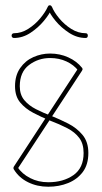

<svg xmlns="http://www.w3.org/2000/svg" viewBox="-20 -704 386 728"><path d="M277 -446Q279 -449 283 -449Q286 -449 288 -448Q290 -447 291.5 -445.5Q293 -444 293 -441Q293 -440 291 -436L47 -64Q45 -59 40 -59Q35 -59 33 -61.5Q31 -64 31 -67Q31 -68 31.5 -69.5Q32 -71 33 -73ZM33 -61Q32 -62 31.5 -63.5Q31 -65 31 -67Q31 -70 33 -73Q35 -76 39 -76Q43 -76 46 -71Q63 -45 94 -29Q125 -13 163 -13Q220 -13 258.5 -40Q297 -67 297 -124Q297 -159 280.5 -181Q264 -203 235 -218Q206 -233 169 -247Q137 -260 106.5 -276Q76 -292 56.5 -315.5Q37 -339 37 -377Q37 -418 56.5 -446Q76 -474 106.5 -487.5Q137 -501 170 -501Q207 -501 239 -486.5Q271 -472 291 -447Q292 -446 292.5 -444.5Q293 -443 293 -441Q293 -439 291 -437Q289 -435 287 -434Q285 -433 284 -433Q280 -433 277 -436Q260 -458 232 -471Q204 -484 170 -484Q125 -484 90 -457.5Q55 -431 55 -377Q55 -345 72 -324.5Q89 -304 116.5 -290Q144 -276 176 -264Q206 -252 238.5 -235.5Q271 -219 293 -192.5Q315 -166 315 -124Q315 -80 294 -52Q273 -24 238.5 -10Q204 4 163 4Q121 4 86.5 -13Q52 -30 33 -61ZM161 -678Q162 -680 163.5 -682Q165 -684 169 -684Q172 -684 174 -682Q176 -680 177 -678Q185 -658 204.5 -634.5Q224 -611 250 -594.5Q276 -578 305 -578Q309 -578 311 -575.5Q313 -573 313 -569Q313 -565 311 -562.5Q309 -560 305 -560Q272 -560 242 -579.5Q212 -599 190.5 -625Q169 -651 162 -671H176Q168 -651 146.5 -625Q125 -599 95.5 -579.5Q66 -560 33 -560Q29 -560 26.5 -562.5Q24 -565 24 -569Q24 -573 26.5 -575.5Q29 -578 33 -578Q61 -578 87 -594.5Q113 -611 132.5 -634.5Q152 -658 161 -678Z"/></svg>

Font: Libertine-Super Thin
Style: Regular
Weight: 100
Designer: Bastien Sozeau
Foundry: NBR — Bastien Sozeau
Version: Version 2.003;gftools[0.9.33]